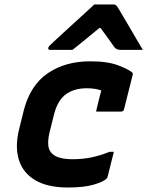

<svg xmlns="http://www.w3.org/2000/svg" viewBox="-20 -823 656 855"><path d="M382 -550Q461 -550 509 -531Q557 -512 570 -499Q572 -495 571 -490L532 -335Q530 -326 517 -326H408L410 -336Q415 -357 420.5 -379.5Q426 -402 431 -420Q405 -430 367 -430Q311 -430 274 -403.5Q237 -377 221 -315L200 -231Q193 -200 195 -176.5Q197 -153 212 -139Q237 -114 303 -114Q350 -114 389 -122.5Q428 -131 468 -147H487Q480 -119 473 -91Q466 -63 459 -35Q457 -29 454 -27Q441 -14 398 -1Q355 12 283 12Q192 12 137 -20.5Q82 -53 64 -111.5Q46 -170 65 -247L86 -332Q115 -444 193 -497Q271 -550 382 -550ZM400 -803H485Q493 -803 497.5 -799Q502 -795 510 -781Q515 -772 527.5 -751.5Q540 -731 555.5 -704Q571 -677 587 -650Q603 -623 616 -601H517Q499 -601 490 -612Q484 -621 468.5 -642.5Q453 -664 428 -698H422Q382 -665 354 -642Q326 -619 303 -601H203Q193 -601 195 -610Q196 -615 200 -619Q204 -623 220 -638Q235 -652 259.5 -674.5Q284 -697 311.5 -722Q339 -747 363 -769Q387 -791 400 -803Z"/></svg>

Font: Recursive Mn Lnr St
Style: Bold Italic
Weight: 700
Italic angle: -15°
Monospace: yes
Version: Version 1.079;hotconv 1.0.112;makeotfexe 2.5.65598; ttfautoh